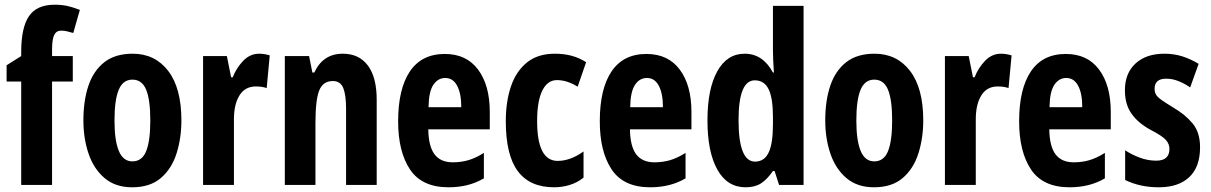

<svg xmlns="http://www.w3.org/2000/svg" viewBox="-20 -785 5141 815"><path d="M289 -439H201V0H70V-439H8V-508L70 -547V-564Q70 -668 103 -716.5Q136 -765 212 -765Q241 -765 264.5 -760Q288 -755 319 -743L291 -645Q277 -649 264.5 -652Q252 -655 240 -655Q219 -655 210 -636.5Q201 -618 201 -573V-547H289Z M750 -274Q750 -199 729.5 -134Q709 -69 663 -29.5Q617 10 541 10Q470 10 424 -29Q378 -68 356 -132.5Q334 -197 334 -274Q334 -358 355.5 -421.5Q377 -485 423 -521Q469 -557 543 -557Q638 -557 694 -484Q750 -411 750 -274ZM466 -273Q466 -188 484.5 -144Q503 -100 542 -100Q583 -100 600.5 -143.5Q618 -187 618 -274Q618 -361 600.5 -404Q583 -447 542 -447Q502 -447 484 -404Q466 -361 466 -273Z M1080 -557Q1090 -557 1100.5 -555.5Q1111 -554 1125 -550L1112 -411Q1094 -418 1066 -418Q1020 -418 996.5 -380Q973 -342 973 -279V0H842V-547H943L961 -457H968Q983 -496 1012 -526.5Q1041 -557 1080 -557Z M1435 -557Q1504 -557 1541.5 -507Q1579 -457 1579 -362V0H1449V-324Q1449 -382 1437 -411.5Q1425 -441 1393 -441Q1351 -441 1335 -401Q1319 -361 1319 -263V0H1189V-547H1292L1306 -477H1314Q1351 -557 1435 -557Z M1868 -556Q1960 -556 2009.5 -489.5Q2059 -423 2059 -310V-236H1798Q1799 -164 1824.5 -130Q1850 -96 1902 -96Q1937 -96 1968 -105Q1999 -114 2034 -136V-28Q1970 10 1884 10Q1771 10 1720.5 -65.5Q1670 -141 1670 -270Q1670 -408 1720 -482Q1770 -556 1868 -556ZM1870 -454Q1839 -454 1819.5 -425Q1800 -396 1799 -330H1938Q1938 -388 1920.5 -421Q1903 -454 1870 -454Z M2332 10Q2229 10 2178 -58.5Q2127 -127 2127 -270Q2127 -354 2149 -418.5Q2171 -483 2217 -520Q2263 -557 2335 -557Q2375 -557 2407.5 -548Q2440 -539 2468 -521L2432 -417Q2387 -445 2344 -445Q2304 -445 2282 -400.5Q2260 -356 2260 -271Q2260 -102 2347 -102Q2401 -102 2457 -142V-31Q2431 -10 2398.5 0Q2366 10 2332 10Z M2724 -556Q2816 -556 2865.5 -489.5Q2915 -423 2915 -310V-236H2654Q2655 -164 2680.5 -130Q2706 -96 2758 -96Q2793 -96 2824 -105Q2855 -114 2890 -136V-28Q2826 10 2740 10Q2627 10 2576.5 -65.5Q2526 -141 2526 -270Q2526 -408 2576 -482Q2626 -556 2724 -556ZM2726 -454Q2695 -454 2675.5 -425Q2656 -396 2655 -330H2794Q2794 -388 2776.5 -421Q2759 -454 2726 -454Z M3145 10Q3067 10 3025 -65Q2983 -140 2983 -274Q2983 -407 3024.5 -482Q3066 -557 3141 -557Q3218 -557 3261 -477H3265Q3263 -508 3262 -531Q3261 -554 3261 -570V-760H3391V0H3287L3268 -59H3261Q3236 -23 3210 -6.5Q3184 10 3145 10ZM3185 -99Q3224 -99 3242.5 -137Q3261 -175 3261 -257V-288Q3261 -369 3242.5 -406.5Q3224 -444 3184 -444Q3115 -444 3115 -275Q3115 -99 3185 -99Z M3899 -274Q3899 -199 3878.5 -134Q3858 -69 3812 -29.5Q3766 10 3690 10Q3619 10 3573 -29Q3527 -68 3505 -132.5Q3483 -197 3483 -274Q3483 -358 3504.5 -421.5Q3526 -485 3572 -521Q3618 -557 3692 -557Q3787 -557 3843 -484Q3899 -411 3899 -274ZM3615 -273Q3615 -188 3633.5 -144Q3652 -100 3691 -100Q3732 -100 3749.5 -143.5Q3767 -187 3767 -274Q3767 -361 3749.5 -404Q3732 -447 3691 -447Q3651 -447 3633 -404Q3615 -361 3615 -273Z M4229 -557Q4239 -557 4249.5 -555.5Q4260 -554 4274 -550L4261 -411Q4243 -418 4215 -418Q4169 -418 4145.5 -380Q4122 -342 4122 -279V0H3991V-547H4092L4110 -457H4117Q4132 -496 4161 -526.5Q4190 -557 4229 -557Z M4504 -556Q4596 -556 4645.5 -489.5Q4695 -423 4695 -310V-236H4434Q4435 -164 4460.5 -130Q4486 -96 4538 -96Q4573 -96 4604 -105Q4635 -114 4670 -136V-28Q4606 10 4520 10Q4407 10 4356.5 -65.5Q4306 -141 4306 -270Q4306 -408 4356 -482Q4406 -556 4504 -556ZM4506 -454Q4475 -454 4455.5 -425Q4436 -396 4435 -330H4574Q4574 -388 4556.5 -421Q4539 -454 4506 -454Z M5074 -160Q5074 -76 5028 -33Q4982 10 4899 10Q4819 10 4756 -21V-147Q4783 -129 4817.5 -116Q4852 -103 4888 -103Q4944 -103 4944 -153Q4944 -174 4929 -191Q4914 -208 4862 -235Q4811 -263 4783 -302.5Q4755 -342 4755 -402Q4755 -474 4800 -515.5Q4845 -557 4923 -557Q4963 -557 4998 -546Q5033 -535 5068 -514L5032 -414Q5009 -430 4983 -440.5Q4957 -451 4930 -451Q4881 -451 4881 -408Q4881 -394 4887 -383.5Q4893 -373 4910 -361Q4927 -349 4961 -328Q5011 -299 5042.5 -261Q5074 -223 5074 -160Z"/></svg>

Font: Noto Sans Lao ExtraCondensed
Style: Bold
Weight: 700
Width: 2
Designer: Monotype Design Team
Foundry: Monotype Imaging Inc.
Version: Version 2.003; ttfautohint (v1.8.4.7-5d5b)